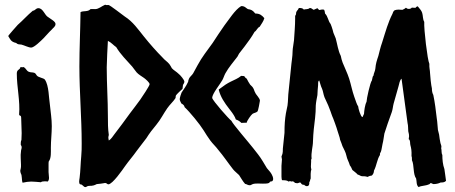

<svg xmlns="http://www.w3.org/2000/svg" viewBox="-20 -765 1919 809"><path d="M60.5 -282.2C63.5 -273.4 69.3 -283.2 69.3 -265.6C69.3 -246.1 71.3 -224.6 71.3 -204.1C71.3 -195.3 70.3 -185.5 70.3 -174.8C67.4 -171.9 67.4 -160.2 67.4 -156.2C67.4 -152.3 71.3 -151.4 71.3 -144.5C71.3 -137.7 68.4 -133.8 68.4 -127C65.4 -108.4 68.4 -89.8 68.4 -71.3C68.4 -64.5 69.3 -61.5 65.4 -45.9C65.4 -42 66.4 -39.1 67.4 -35.2C74.2 -23.4 70.3 -7.8 75.2 4.9C87.9 2 100.6 0 111.3 0C126 0 137.7 2 152.3 2.9C155.3 0 161.1 -1 168 -1C171.9 -1 176.8 -1 180.7 0C184.6 -2.9 186.5 -8.8 186.5 -15.6C186.5 -24.4 184.6 -32.2 184.6 -40V-71.3C184.6 -78.1 184.6 -82 185.5 -85C196.3 -97.7 194.3 -126 194.3 -141.6C194.3 -171.9 198.2 -203.1 198.2 -233.4C198.2 -263.7 193.4 -292 190.4 -322.3C185.5 -351.6 186.5 -405.3 168.9 -429.7C164.1 -436.5 140.6 -438.5 134.8 -447.3C131.8 -451.2 129.9 -456.1 125 -458C118.2 -460.9 108.4 -459 100.6 -462.9C91.8 -466.8 88.9 -477.5 80.1 -482.4C76.2 -481.4 71.3 -481.4 66.4 -482.4C63.5 -468.8 50.8 -473.6 50.8 -455.1C50.8 -396.5 65.4 -339.8 60.5 -282.2ZM47.9 -584C54.7 -577.1 61.5 -578.1 70.3 -577.1C82 -574.2 100.6 -564.5 111.3 -564.5C124 -564.5 153.3 -593.8 163.1 -603.5C175.8 -616.2 184.6 -627.9 197.3 -639.6C204.1 -648.4 213.9 -652.3 213.9 -664.1C213.9 -674.8 192.4 -685.5 183.6 -692.4C168 -700.2 162.1 -730.5 141.6 -730.5C130.9 -730.5 128.9 -720.7 118.2 -719.7C95.7 -701.2 77.1 -679.7 54.7 -660.2C50.8 -656.2 14.6 -615.2 14.6 -613.3C22.5 -601.6 24.4 -588.9 47.9 -584Z M317.4 11.7C328.1 10.7 331.1 23.4 339.8 23.4C343.8 23.4 346.7 19.5 351.6 18.6C360.4 16.6 367.2 21.5 387.7 10.7L405.3 8.8C414.1 7.8 421.9 5.9 422.9 5.9C429.7 5.9 431.6 11.7 436.5 11.7C454.1 11.7 497.1 -50.8 505.9 -63.5C521.5 -85.9 540 -106.4 555.7 -128.9C570.3 -147.5 582 -164.1 596.7 -182.6C609.4 -203.1 623 -220.7 638.7 -239.3C657.2 -261.7 668.9 -286.1 684.6 -308.6C695.3 -324.2 710 -336.9 718.8 -350.6C721.7 -355.5 718.8 -359.4 721.7 -363.3C722.7 -366.2 745.1 -387.7 749 -390.6C750 -393.6 750 -403.3 751 -407.2C753.9 -412.1 756.8 -416 756.8 -420.9C756.8 -428.7 739.3 -449.2 732.4 -454.1C723.6 -462.9 711.9 -468.8 704.1 -477.5C700.2 -484.4 697.3 -490.2 693.4 -495.1C684.6 -505.9 673.8 -511.7 665 -522.5C638.7 -548.8 611.3 -580.1 586.9 -610.4C562.5 -640.6 540 -673.8 505.9 -695.3C498 -700.2 443.4 -744.1 436.5 -744.1C432.6 -744.1 430.7 -742.2 422.9 -745.1C407.2 -738.3 395.5 -726.6 380.9 -726.6C374 -726.6 368.2 -727.5 361.3 -726.6C350.6 -713.9 331.1 -720.7 319.3 -713.9C318.4 -636.7 314.5 -560.5 314.5 -485.4C314.5 -376 324.2 -269.5 324.2 -161.1C324.2 -142.6 324.2 -125 322.3 -106.4C319.3 -76.2 319.3 -45.9 315.4 -15.6C314.5 -8.8 313.5 -5.9 313.5 1C313.5 5.9 314.5 8.8 317.4 11.7ZM434.6 -592.8C449.2 -585.9 458 -574.2 469.7 -566.4C488.3 -535.2 513.7 -510.7 537.1 -484.4C543.9 -476.6 548.8 -467.8 555.7 -460C563.5 -451.2 577.1 -443.4 586.9 -436.5C593.8 -431.6 610.4 -417 610.4 -410.2C610.4 -403.3 578.1 -355.5 571.3 -345.7C556.6 -325.2 542 -306.6 527.3 -287.1C504.9 -256.8 484.4 -227.5 461.9 -199.2C455.1 -190.4 449.2 -179.7 438.5 -172.9C437.5 -177.7 436.5 -182.6 436.5 -185.5C436.5 -188.5 437.5 -192.4 438.5 -196.3C434.6 -222.7 434.6 -248 434.6 -274.4C434.6 -343.8 429.7 -411.1 429.7 -481.4C429.7 -488.3 433.6 -588.9 434.6 -592.8Z M737.3 -347.7C737.3 -340.8 741.2 -335.9 744.1 -329.1C751 -325.2 756.8 -321.3 757.8 -313.5C779.3 -293.9 822.3 -241.2 837.9 -215.8C846.7 -201.2 856.4 -186.5 866.2 -172.9C877 -158.2 888.7 -148.4 899.4 -133.8C921.9 -107.4 940.4 -79.1 961.9 -51.8C968.8 -43 978.5 -36.1 987.3 -27.3C996.1 -14.6 1002 -2 1012.7 9.8C1020.5 10.7 1022.5 15.6 1033.2 15.6C1036.1 15.6 1042 11.7 1044.9 10.7C1055.7 6.8 1076.2 8.8 1087.9 8.8C1094.7 8.8 1108.4 8.8 1113.3 5.9C1118.2 2.9 1115.2 -1 1126 -1C1128.9 -2.9 1130.9 -5.9 1130.9 -10.7C1130.9 -12.7 1130.9 -16.6 1128.9 -21.5C1123 -37.1 1115.2 -43.9 1104.5 -56.6L1086.9 -85.9C1075.2 -105.5 1061.5 -122.1 1046.9 -140.6C1031.2 -161.1 960 -243.2 955.1 -255.9C944.3 -263.7 876 -340.8 874 -352.5C874 -370.1 908.2 -411.1 917 -427.7C921.9 -436.5 924.8 -447.3 929.7 -456.1C944.3 -482.4 962.9 -502.9 980.5 -526.4C983.4 -530.3 984.4 -535.2 987.3 -539.1C995.1 -548.8 1002 -557.6 1010.7 -569.3C1025.4 -588.9 1040 -608.4 1052.7 -630.9C1061.5 -635.7 1063.5 -647.5 1074.2 -652.3C1081.1 -664.1 1089.8 -673.8 1093.8 -688.5C1083 -701.2 1074.2 -708 1055.7 -708C1048.8 -714.8 1046.9 -721.7 1030.3 -725.6C1017.6 -725.6 1015.6 -740.2 996.1 -739.3C969.7 -723.6 944.3 -681.6 925.8 -658.2C909.2 -633.8 892.6 -610.4 876 -584C853.5 -552.7 830.1 -523.4 812.5 -490.2C805.7 -477.5 799.8 -466.8 793.9 -456.1C789.1 -447.3 778.3 -441.4 775.4 -430.7C772.5 -426.8 774.4 -421.9 771.5 -418C764.6 -402.3 753.9 -388.7 745.1 -375C743.2 -372.1 737.3 -352.5 737.3 -347.7ZM946.3 -305.7 953.1 -296.9C960 -288.1 970.7 -272.5 973.6 -261.7C984.4 -257.8 990.2 -253.9 997.1 -247.1C1002 -248 1003.9 -247.1 1019.5 -248C1019.5 -254.9 1038.1 -281.2 1043.9 -285.2C1050.8 -290 1058.6 -289.1 1065.4 -295.9C1067.4 -297.9 1075.2 -336.9 1075.2 -340.8C1075.2 -351.6 1058.6 -365.2 1054.7 -376C1051.8 -379.9 1049.8 -390.6 1046.9 -393.6C1043.9 -400.4 1038.1 -403.3 1034.2 -408.2C1029.3 -415 1024.4 -423.8 1019.5 -433.6C1005.9 -441.4 1017.6 -445.3 996.1 -445.3C983.4 -434.6 967.8 -428.7 952.1 -420.9C936.5 -413.1 925.8 -406.2 901.4 -387.7C909.2 -356.4 925.8 -332 946.3 -305.7Z M1168 -5.9C1175.8 -4.9 1188.5 -6.8 1195.3 0C1199.2 0 1197.3 -3.9 1209 0C1211.9 0 1212.9 -4.9 1223.6 5.9C1230.5 4.9 1227.5 10.7 1243.2 3.9C1250 2.9 1247.1 14.6 1261.7 13.7C1264.6 17.6 1269.5 19.5 1273.4 19.5C1280.3 19.5 1284.2 13.7 1283.2 2.9C1287.1 -2 1286.1 -7.8 1289.1 -12.7C1289.1 -25.4 1288.1 -40 1292 -51.8C1291 -53.7 1290 -57.6 1290 -63.5C1290 -70.3 1291 -78.1 1291 -85C1291 -89.8 1290 -91.8 1293 -96.7C1290 -123 1298.8 -146.5 1298.8 -170.9C1299.8 -205.1 1303.7 -236.3 1307.6 -267.6C1309.6 -285.2 1310.5 -302.7 1310.5 -320.3C1311.5 -335 1314.5 -348.6 1317.4 -364.3C1318.4 -378.9 1318.4 -391.6 1320.3 -406.2C1321.3 -413.1 1318.4 -422.9 1325.2 -425.8C1328.1 -417 1330.1 -408.2 1333 -400.4C1335.9 -393.6 1337.9 -389.6 1339.8 -382.8C1342.8 -371.1 1344.7 -358.4 1351.6 -345.7C1359.4 -330.1 1367.2 -311.5 1373 -294.9C1376 -287.1 1377 -282.2 1379.9 -275.4C1381.8 -273.4 1401.4 -218.8 1401.4 -215.8C1404.3 -204.1 1412.1 -186.5 1413.1 -175.8C1417 -167 1419.9 -158.2 1422.9 -149.4C1429.7 -134.8 1436.5 -124 1439.5 -109.4C1442.4 -93.8 1450.2 -83 1454.1 -68.4C1457 -65.4 1460.9 -58.6 1464.8 -48.8C1472.7 -42 1480.5 -37.1 1487.3 -29.3C1494.1 -28.3 1498 -23.4 1504.9 -22.5C1512.7 -22.5 1521.5 -22.5 1528.3 -19.5C1535.2 -23.4 1540 -24.4 1546.9 -25.4C1552.7 -31.2 1555.7 -38.1 1555.7 -45.9C1567.4 -68.4 1568.4 -92.8 1581.1 -112.3C1580.1 -119.1 1582 -119.1 1585 -126C1587.9 -132.8 1589.8 -150.4 1591.8 -158.2C1595.7 -172.9 1596.7 -186.5 1599.6 -202.1C1608.4 -230.5 1617.2 -254.9 1630.9 -293C1634.8 -303.7 1635.7 -318.4 1638.7 -329.1C1645.5 -352.5 1652.3 -377.9 1659.2 -401.4C1662.1 -412.1 1664.1 -426.8 1671.9 -433.6C1679.7 -371.1 1689.5 -308.6 1697.3 -246.1C1700.2 -235.4 1699.2 -222.7 1700.2 -211.9C1701.2 -204.1 1706.1 -197.3 1702.1 -178.7C1710 -173.8 1707 -162.1 1709 -154.3C1712.9 -139.6 1714.8 -129.9 1713.9 -107.4C1716.8 -100.6 1714.8 -96.7 1715.8 -89.8C1725.6 -69.3 1719.7 -31.2 1733.4 -12.7C1736.3 -2 1733.4 15.6 1744.1 23.4C1754.9 16.6 1770.5 19.5 1790 10.7C1793.9 7.8 1791 2.9 1805.7 10.7C1816.4 10.7 1827.1 8.8 1836.9 3.9C1844.7 3.9 1852.5 3.9 1859.4 -2.9C1856.4 -19.5 1855.5 -37.1 1852.5 -52.7C1845.7 -71.3 1843.8 -92.8 1843.8 -112.3C1838.9 -120.1 1841.8 -131.8 1838.9 -140.6C1841.8 -148.4 1837.9 -155.3 1835.9 -162.1C1833 -173.8 1832 -185.5 1830.1 -198.2C1829.1 -205.1 1826.2 -210.9 1825.2 -217.8C1823.2 -234.4 1823.2 -250 1820.3 -266.6C1816.4 -300.8 1812.5 -333 1805.7 -365.2C1801.8 -372.1 1799.8 -380.9 1799.8 -392.6C1796.9 -402.3 1792 -448.2 1792 -457C1792 -468.8 1788.1 -479.5 1789.1 -496.1C1781.2 -511.7 1765.6 -642.6 1767.6 -672.9C1760.7 -684.6 1762.7 -699.2 1758.8 -710.9C1755.9 -719.7 1751 -725.6 1740.2 -738.3C1736.3 -738.3 1732.4 -734.4 1729.5 -731.4C1722.7 -734.4 1720.7 -730.5 1715.8 -733.4C1712.9 -729.5 1709 -727.5 1702.1 -727.5C1697.3 -727.5 1693.4 -729.5 1690.4 -732.4C1687.5 -729.5 1682.6 -726.6 1675.8 -723.6C1664.1 -724.6 1653.3 -725.6 1642.6 -721.7C1639.6 -718.8 1637.7 -718.8 1633.8 -707C1615.2 -670.9 1605.5 -634.8 1589.8 -585C1583 -566.4 1579.1 -547.9 1574.2 -529.3C1567.4 -508.8 1563.5 -498 1561.5 -475.6C1560.5 -464.8 1554.7 -457 1553.7 -446.3C1550.8 -443.4 1549.8 -442.4 1546.9 -425.8C1540 -418.9 1524.4 -347.7 1524.4 -335.9C1517.6 -323.2 1514.6 -298.8 1513.7 -284.2C1509.8 -280.3 1510.7 -274.4 1506.8 -271.5C1499 -274.4 1489.3 -309.6 1489.3 -316.4C1482.4 -327.1 1481.4 -334 1472.7 -357.4C1463.9 -381.8 1459 -409.2 1451.2 -433.6C1443.4 -458 1432.6 -478.5 1423.8 -501C1420.9 -508.8 1417 -521.5 1416 -529.3C1404.3 -551.8 1401.4 -579.1 1394.5 -603.5C1390.6 -612.3 1387.7 -620.1 1384.8 -627L1381.8 -638.7C1378.9 -649.4 1376 -656.2 1373 -664.1C1362.3 -676.8 1362.3 -695.3 1349.6 -708C1348.6 -712.9 1348.6 -718.8 1345.7 -723.6C1342.8 -725.6 1335.9 -725.6 1326.2 -722.7C1322.3 -723.6 1321.3 -727.5 1317.4 -730.5C1312.5 -727.5 1306.6 -726.6 1301.8 -723.6C1294.9 -726.6 1293 -731.4 1285.2 -731.4C1278.3 -724.6 1268.6 -727.5 1259.8 -724.6C1255.9 -731.4 1246.1 -731.4 1239.3 -731.4C1235.4 -720.7 1227.5 -719.7 1227.5 -708C1227.5 -701.2 1223.6 -700.2 1223.6 -697.3V-686.5C1223.6 -656.2 1220.7 -627 1218.8 -595.7C1217.8 -583 1212.9 -561.5 1212.9 -549.8C1212.9 -527.3 1208 -502.9 1206.1 -478.5C1203.1 -447.3 1199.2 -415 1196.3 -382.8C1193.4 -362.3 1194.3 -339.8 1191.4 -320.3C1188.5 -308.6 1187.5 -298.8 1184.6 -287.1C1180.7 -262.7 1178.7 -241.2 1178.7 -205.1C1175.8 -182.6 1174.8 -162.1 1171.9 -139.6C1170.9 -130.9 1173.8 -122.1 1166 -105.5C1166 -100.6 1168 -97.7 1168 -93.8C1168 -83 1166 -75.2 1166 -66.4C1166 -51.8 1166 -36.1 1166 -21.5C1166 -14.6 1167 -10.7 1168 -5.9Z"/></svg>

Font: Caesar Dressing Cyrillic
Style: Regular
Weight: 400
Designer: Dathan Boardman
Foundry: Open Window
Version: Version 1.00;July 2, 2020;FontCreator 13.0.0.2642 64-bit